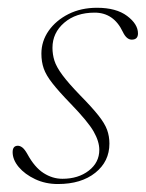

<svg xmlns="http://www.w3.org/2000/svg" viewBox="-20 -466 376 494"><path d="M140.5 -6Q181.5 -6 208.5 -27Q235.5 -48 235.5 -80.5Q235.5 -102 221 -127.5Q206.5 -153 161.5 -199.5Q131 -231 114.8 -251.8Q98.5 -272.5 92.5 -289.8Q86.5 -307 86.5 -328Q86.5 -360 105.2 -386.8Q124 -413.5 156.2 -429.8Q188.5 -446 229.5 -446Q279 -446 307 -425Q335 -404 335 -380Q335 -364 319 -364Q305.5 -364 296 -384Q272.5 -433.5 223.5 -433.5Q175.5 -433.5 145.2 -407.5Q115 -381.5 115 -343Q115 -326 120 -310Q125 -294 140.5 -273Q156 -252 187 -220Q217 -189.5 233.2 -169Q249.5 -148.5 255.5 -132Q261.5 -115.5 261.5 -96.5Q261.5 -50.5 225.2 -21.5Q189 7.5 129 7.5Q97 7.5 70.5 -5Q44 -17.5 28.2 -36.2Q12.5 -55 12.5 -74.5Q12.5 -91 26 -91Q31.5 -91 37.5 -86.5Q43.5 -82 50.5 -69.5Q69 -35.5 92 -20.8Q115 -6 140.5 -6Z"/></svg>

Font: Fraunces 72pt Thin
Style: Italic
Weight: 100
Italic angle: -16°
Version: Version 1.000;[b76b70a41]